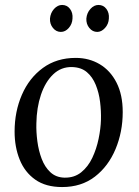

<svg xmlns="http://www.w3.org/2000/svg" viewBox="-20 -745 561 776"><path d="M286 -511Q340 -511 383 -485.5Q426 -460 451 -411Q476 -362 476 -292Q476 -212 447 -142.5Q418 -73 363.5 -31Q309 11 231 11Q165 11 122.5 -19Q80 -49 59.5 -100Q39 -151 39 -213Q39 -294 68.5 -362Q98 -430 153.5 -470.5Q209 -511 286 -511ZM271 -474Q227 -475 195 -444.5Q163 -414 145.5 -362Q128 -310 127 -246Q126 -212 131 -174Q136 -136 148.5 -103Q161 -70 183.5 -49Q206 -28 240 -27Q280 -26 308 -48.5Q336 -71 353 -107Q370 -143 378.5 -184Q387 -225 388 -261Q389 -296 384.5 -333Q380 -370 367 -402Q354 -434 331 -453.5Q308 -473 271 -474ZM373 -616Q354 -616 341 -632Q328 -648 329 -670Q331 -693 345.5 -709Q360 -725 378 -725Q398 -725 410 -709Q422 -693 420 -670Q419 -648 404.5 -632Q390 -616 373 -616ZM226 -616Q207 -616 194 -632Q181 -648 182 -670Q184 -693 198.5 -709Q213 -725 231 -725Q251 -725 263 -709Q275 -693 273 -670Q272 -648 258 -632Q244 -616 226 -616Z"/></svg>

Font: Lora Italic
Style: Italic
Weight: 400
Italic angle: -3°
Designer: Olga Karpushina, Alexei Vanyashin (Cyrillic)
Foundry: Cyreal
Version: Version 2.210; ttfautohint (v1.8.1.43-b0c9)